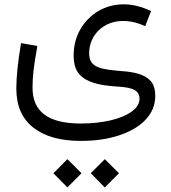

<svg xmlns="http://www.w3.org/2000/svg" viewBox="-20 -421 778 873"><path d="M286.6 431.2 350.6 366.7 286.6 302.7 222.7 366.7ZM456.5 431.2 521 366.7 456.5 302.7 392.6 366.7ZM667 -370.6C624 -391.1 582.5 -401.4 542.5 -401.4C500.5 -401.4 462.4 -391.1 427.7 -371.1C358.9 -330.1 314.9 -257.8 314.9 -169.4C314.9 -131.8 323.2 -103.5 339.8 -84.5C373 -45.4 432.6 -33.7 501.5 -28.3C561.5 -24.4 614.3 -20.5 614.3 27.8C614.3 49.8 602.5 69.3 578.6 86.4C531.2 120.6 447.3 140.6 347.2 140.6C202.1 140.6 127.9 88.9 127.9 -22.5C127.9 -47.9 129.4 -74.7 132.8 -103C136.2 -131.3 141.6 -167.5 149.9 -211.9L75.7 -225.1C61.5 -140.6 54.2 -72.3 54.2 -18.1C54.2 59.1 79.6 118.2 130.9 158.7C182.1 199.2 253.9 219.7 346.7 219.7C412.6 219.7 470.7 211.4 522 194.3C624 160.6 686 97.7 686 15.6C686 -14.2 679.2 -36.6 665.5 -52.2C638.2 -83 590.3 -93.8 533.7 -97.7C443.4 -105.5 385.3 -111.3 385.3 -177.7C385.3 -264.2 453.1 -325.7 539.1 -325.7C572.8 -325.7 606.4 -317.9 640.1 -301.8Z"/></svg>

Font: Estedad Regular
Style: Regular
Weight: 400
Designer: Amin Abedi
Version: Version 7.3